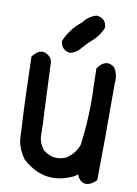

<svg xmlns="http://www.w3.org/2000/svg" viewBox="-92 -875 683 954"><g transform="rotate(10 250.0 -398.5)"><path d="M308.6 -683.6Q289.1 -665.5 270.5 -643.1Q250.5 -618.2 219.7 -610.4H218.3H216.8Q185.5 -614.7 174.3 -640.1Q170.4 -648.4 168.9 -661.1Q195.3 -725.1 251 -769Q275.9 -802.7 314.9 -814.9L316.4 -815.4Q363.8 -812 368.2 -765.6V-763.7L367.7 -761.7Q349.1 -715.8 308.6 -683.6ZM147.9 -201.7V-189Q147.9 -143.6 176.3 -109.4Q209 -84.5 244.1 -84.5Q266.6 -84.5 290.5 -94.7Q333 -121.6 350.6 -169.9Q365.2 -278.3 365.2 -388.7Q365.2 -427.2 363.3 -466.3L361.3 -557.1Q369.1 -567.9 376.5 -575.2Q394 -591.8 413.1 -591.8Q429.7 -591.8 446.3 -578.1L447.3 -577.6Q465.3 -547.9 465.3 -515.1Q465.3 -505.9 463.9 -496.6V-223.6L461.9 -11.2Q449.7 1 445.8 3.4Q426.3 17.1 409.2 17.1Q381.3 17.1 364.3 -18.1L362.8 -22.5Q356 -17.6 349.1 -11.7Q292.5 16.1 240.2 16.1Q160.2 16.1 88.9 -49.3Q58.1 -90.8 49.8 -139.6Q40 -303.2 36.1 -466.3Q34.2 -511.7 33.2 -559.6Q41 -568.8 48.3 -575.2Q65.4 -591.8 83.5 -591.8Q101.6 -591.8 118.7 -576.2Q133.8 -562.5 133.8 -541Q133.8 -538.6 133.8 -536.1Q139.6 -411.1 144.5 -286.6Q147.9 -245.6 147.9 -201.7Z"/></g></svg>

Font: Bakudai
Style: Bold
Weight: 700
Version: Version 1.48